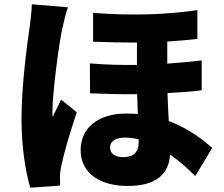

<svg xmlns="http://www.w3.org/2000/svg" viewBox="-20 -815 1040 893"><path d="M296 -781 128 -795C127 -758 121 -711 117 -682C106 -608 80 -416 80 -263C80 -127 100 -10 121 58L260 48C259 32 259 14 259 3C259 -7 262 -30 265 -44C277 -102 307 -203 337 -293L264 -352C251 -322 237 -299 225 -270C224 -274 224 -294 224 -297C224 -390 257 -627 269 -679C273 -697 287 -759 296 -781ZM625 -167V-153C625 -108 602 -84 553 -84C516 -84 492 -100 492 -129C492 -157 515 -175 563 -175C583 -175 604 -172 625 -167ZM413 -755V-621C486 -618 554 -617 617 -617V-513C547 -512 474 -514 398 -520L399 -381C474 -378 548 -376 618 -377L621 -285C604 -286 586 -287 568 -287C431 -287 355 -215 355 -118C355 -2 455 50 574 50C710 50 766 -9 771 -96C812 -67 852 -33 888 4L967 -127C934 -156 866 -214 765 -252C763 -291 760 -334 759 -382C818 -385 871 -389 918 -395V-534C868 -528 814 -523 758 -519V-622C809 -625 855 -629 898 -634V-768C771 -749 608 -740 413 -755Z"/></svg>

Font: Noto Sans CJK HK Black
Style: Regular
Weight: 900
Designer: Ryoko NISHIZUKA 西塚涼子 (kana, bopomofo & ideographs); Paul D. Hunt (Latin, Greek & Cyrillic); Sandoll Communications 산돌커뮤니
Foundry: Adobe
Version: Version 2.004;hotconv 1.0.118;makeotfexe 2.5.65603